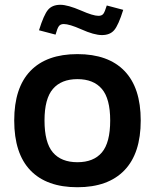

<svg xmlns="http://www.w3.org/2000/svg" viewBox="-20 -764 643 798"><path d="M165 -263.2Q165 -171.4 199.7 -130.6Q234.4 -89.8 301.8 -89.8Q369.1 -89.8 403.6 -130.6Q438 -171.4 438 -263.2Q438 -354 403.3 -394.5Q368.7 -435.1 301.8 -435.1Q234.9 -435.1 200 -394.5Q165 -354 165 -263.2ZM39.1 -263.2Q39.1 -399.4 106.4 -469.2Q173.8 -539.1 301.8 -539.1Q429.7 -539.1 497.3 -469.2Q564.9 -399.4 564.9 -263.2Q564.9 -126.5 497.1 -56.2Q429.2 14.2 301.8 14.2Q173.8 14.2 106.4 -55.9Q39.1 -126 39.1 -263.2ZM142.1 -638.2Q162.1 -702.6 179.7 -723.4Q197.3 -744.1 231 -744.1Q261.2 -744.1 316.9 -720.2Q366.7 -698.2 389.2 -698.2Q402.8 -698.2 409.2 -706.1Q415.5 -713.9 423.8 -741.2L492.2 -723.1Q472.2 -659.2 454.6 -638.7Q437 -618.2 403.8 -618.2Q371.1 -618.2 317.9 -642.1Q268.1 -664.1 245.1 -664.1Q231.4 -664.1 224.9 -655.5Q218.3 -647 210.9 -620.1Z"/></svg>

Font: Nacelle SemiBold
Style: Regular
Weight: 600
Designer: Sora Sagano
Foundry: Sora Sagano
Version: Version 1.000;FEAKit 1.0